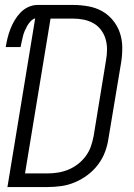

<svg xmlns="http://www.w3.org/2000/svg" viewBox="-20 -755 540 775"><path d="M10 0 122 -681Q112 -678 103.5 -669Q95 -660 89.5 -650Q84 -640 79.5 -629.5Q75 -619 72.5 -608Q70 -597 67.5 -586.5Q65 -576 63 -565H3Q6 -583 10.5 -601.5Q15 -620 22 -638Q29 -656 39 -673Q49 -690 63 -704.5Q77 -719 95 -727Q113 -735 131 -735H275Q306 -735 336.5 -729.5Q367 -724 392 -710Q417 -696 435.5 -673.5Q454 -651 463.5 -623.5Q473 -596 473.5 -565Q474 -534 469 -503L418 -197Q414 -169 404 -142Q394 -115 376 -91Q358 -67 334 -49Q310 -31 283 -19.5Q256 -8 228 -4Q200 0 172 0ZM172 -55Q193 -55 214.5 -58.5Q236 -62 256.5 -70.5Q277 -79 295 -93Q313 -107 326.5 -125.5Q340 -144 347 -164.5Q354 -185 358 -206L408 -512Q412 -534 412 -556Q412 -578 406 -598Q400 -618 387.5 -634.5Q375 -651 357.5 -661Q340 -671 318.5 -675.5Q297 -680 275 -680H184L81 -55Z"/></svg>

Font: Iosevka SS18 Light
Style: Italic
Weight: 300
Italic angle: -9°
Monospace: yes
Designer: Belleve Invis
Foundry: Belleve Invis
Version: Version 25.1.1; ttfautohint (v1.8.4)